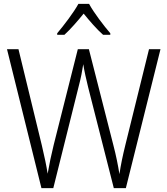

<svg xmlns="http://www.w3.org/2000/svg" viewBox="-20 -967 860 987"><path d="M438 -947H383C359 -903 308 -836 274 -796V-788H311C343 -817 380 -860 410 -897C441 -859 477 -817 510 -788H547V-796C515 -833 462 -902 438 -947ZM805 -714H746L624 -220C611 -167 601 -120 594 -72C586 -121 577 -166 563 -220L437 -714H380L256 -222C244 -174 233 -121 225 -74C219 -113 209 -161 195 -220L75 -714H16L193 0H254L385 -525C396 -566 403 -604 408 -637C414 -599 423 -560 433 -519L565 0H627Z"/></svg>

Font: Noto Sans Devanagari SemiCondensed Light
Style: Regular
Weight: 300
Width: 4
Designer: Jelle Bosma - Monotype Design Team
Foundry: Monotype Imaging Inc.
Version: Version 2.004